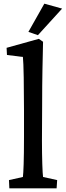

<svg xmlns="http://www.w3.org/2000/svg" viewBox="-20 -1028 360 1048"><path d="M31 0H289L292 -45L215 -62C212 -82 209 -166 209 -261L210 -448C210 -616 213 -700 215 -800L192 -816L16 -767L18 -728L105 -717C109 -687 111 -543 111 -427V-280C111 -155 108 -85 105 -62L29 -45ZM135 -854 187 -836 319 -981 222 -1008Z"/></svg>

Font: TPK Tissa Web Medium
Style: Regular
Weight: 500
Designer: Jacques Le Bailly, Suppakit Chalermlarp | Katatrad Co.,Ltd.
Foundry: Jacques Le Bailly, Cadson Demak Co.,Ltd.
Version: Version 5.000;Glyphs 3.1.2 (3151)